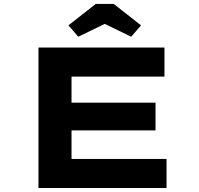

<svg xmlns="http://www.w3.org/2000/svg" viewBox="-20 -937 994 957"><path d="M171.7 0V-700H799.7V-555.2H336.5V-144.8H810.1V0ZM261.7 -286.9V-425.4H755.1V-286.9ZM370.2 -753.9 321.1 -810.7 457.2 -917.4H546.9L682.9 -810.7L633.9 -753.9L487.2 -825.2H516.8Z"/></svg>

Font: Lexend Zetta
Style: Regular
Weight: 400
Designer: Bonnie Shaver-Troup, Thomas Jockin
Foundry: Lexend
Version: Version 1.007